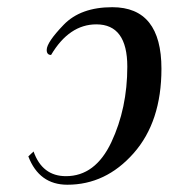

<svg xmlns="http://www.w3.org/2000/svg" viewBox="-20 -504 521 536"><path d="M168 11.7Q89.4 11.7 59.1 -67.4L73.7 -81.1Q98.1 -12.2 164.1 -12.2Q246.1 -12.2 290.8 -106.9Q335.4 -201.7 335.4 -317.9Q335.4 -436 249 -436Q173.3 -436 122.6 -350.6Q110.4 -350.6 110.4 -364.7Q110.4 -385.7 157.7 -434.8Q205.1 -483.9 293.5 -483.9Q430.7 -483.9 430.7 -312Q430.7 -164.1 353 -76.2Q275.4 11.7 168 11.7Z"/></svg>

Font: Kelvinch
Style: Italic
Weight: 400
Italic angle: -10°
Designer: Paul James Miller
Foundry: High-Logic / Made with FontCreator
Version: Version 3.40;July 22, 2017;FontCreator 11.0.0.2388 64-bit